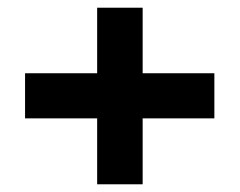

<svg xmlns="http://www.w3.org/2000/svg" viewBox="-20 -538 622 498"><path d="M232 -60V-518H350V-60ZM45 -231V-348H536V-231Z"/></svg>

Font: DM Sans 16pt ExtraBold
Style: Regular
Weight: 800
Version: Version 4.004;gftools[0.9.30]